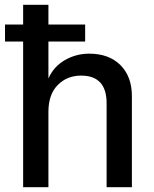

<svg xmlns="http://www.w3.org/2000/svg" viewBox="-20 -785 645 805"><path d="M77 -611H1V-682H77V-765H183V-682H337V-611H183V-456Q205 -506 252 -533Q299 -560 354 -560Q437 -560 485 -512Q533 -464 533 -382V0H427V-352Q427 -468 320 -468Q261 -468 222 -428.5Q183 -389 183 -316V0H77Z"/></svg>

Font: Application Medium
Style: Regular
Weight: 500
Designer: Wei Huang
Foundry: Wei Huang
Version: Version 0.012